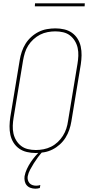

<svg xmlns="http://www.w3.org/2000/svg" viewBox="-20 -914 540 1157"><path d="M195 8Q168 8 142 2Q116 -4 95.5 -18.5Q75 -33 61.5 -54.5Q48 -76 42.5 -101.5Q37 -127 37.5 -154Q38 -181 42 -208L99 -553Q103 -578 111.5 -603Q120 -628 134 -650.5Q148 -673 168.5 -691.5Q189 -710 213 -722Q237 -734 263 -738.5Q289 -743 314 -743Q341 -743 367 -737Q393 -731 413.5 -716.5Q434 -702 447.5 -680.5Q461 -659 466.5 -633.5Q472 -608 471.5 -581Q471 -554 467 -527L410 -182Q406 -157 397.5 -132Q389 -107 375 -84.5Q361 -62 340.5 -43.5Q320 -25 296 -13Q272 -1 246 3.5Q220 8 195 8ZM196 -10Q218 -10 242 -14.5Q266 -19 288 -30Q310 -41 328 -58Q346 -75 359 -95.5Q372 -116 379.5 -139Q387 -162 390 -185L447 -530Q451 -554 452 -578Q453 -602 448 -625Q443 -648 431 -667.5Q419 -687 401.5 -700.5Q384 -714 361 -719.5Q338 -725 313 -725Q291 -725 267 -720.5Q243 -716 221.5 -705Q200 -694 181.5 -677Q163 -660 150 -639.5Q137 -619 130 -596Q123 -573 119 -550L62 -205Q58 -181 57 -157Q56 -133 61 -110Q66 -87 78 -67.5Q90 -48 107.5 -34.5Q125 -21 148 -15.5Q171 -10 196 -10ZM193 223Q178 223 164 218Q150 213 141 202.5Q132 192 129 177.5Q126 163 128 148Q132 126 142 104.5Q152 83 165 63.5Q178 44 193.5 26Q209 8 227 -8H237L236 0Q221 17 208 34.5Q195 52 183.5 70.5Q172 89 161.5 108.5Q151 128 147 148Q145 160 148 171Q151 182 158 190Q165 198 176 201.5Q187 205 198 205Q204 205 210.5 204Q217 203 223 201L220 219Q213 221 206.5 222Q200 223 193 223ZM190 -876 191 -894H491L490 -876Z"/></svg>

Font: Iosevka Term Curly Thin
Style: Italic
Weight: 100
Italic angle: -9°
Designer: Belleve Invis
Foundry: Belleve Invis
Version: Version 32.3.0